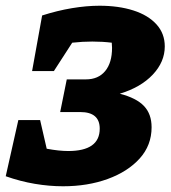

<svg xmlns="http://www.w3.org/2000/svg" viewBox="-20 -638 595 670"><path d="M44 -219H120L143 -119Q186 -111 218 -111Q328 -111 328 -189Q328 -247 260 -247H190L213 -361H280Q323 -361 347 -390Q371 -419 371 -471Q371 -480 370 -489Q338 -493 302 -493Q268 -493 232 -489L168 -390H92L127 -584Q180 -601 231 -609.5Q282 -618 327 -618Q394 -618 445.5 -601.5Q497 -585 526 -553Q555 -521 555 -476Q555 -422 513 -377.5Q471 -333 398 -311Q456 -296 482.5 -268Q509 -240 509 -194Q509 -131 467.5 -85Q426 -39 356 -13.5Q286 12 200 12Q152 12 101.5 3.5Q51 -5 0 -23Z"/></svg>

Font: Piazzolla SC ExtraBold
Style: Italic
Weight: 800
Italic angle: -11.3°
Designer: Juan Pablo del Peral
Foundry: Huerta Tipografica
Version: Version 1.330